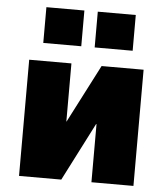

<svg xmlns="http://www.w3.org/2000/svg" viewBox="-54 -808 745 856"><g transform="rotate(5 319.0 -380.0)"><path d="M252 -260H253L387 -520H575V0H387V-260H385L252 0H63V-520H252ZM349 -600V-760H519V-600ZM119 -600V-760H289V-600Z"/></g></svg>

Font: Mplus 1p Black
Style: Regular
Weight: 900
Version: Version 1.061